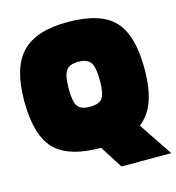

<svg xmlns="http://www.w3.org/2000/svg" viewBox="-112 -733 879 957"><g transform="rotate(-15 327.0 -254.5)"><path d="M323 -637Q491 -637 562.5 -563Q634 -489 634 -313Q634 -214 610.5 -148Q587 -82 538 -45L654 128H397L323 12Q156 12 84.5 -62Q13 -136 13 -313Q13 -484 86.5 -560.5Q160 -637 323 -637ZM243 -313Q243 -247 259.5 -223.5Q276 -200 323 -200Q370 -200 387 -223.5Q404 -247 404 -313Q404 -382 387 -407Q370 -432 323 -432Q277 -432 260 -407Q243 -382 243 -313Z"/></g></svg>

Font: Blinker Black
Style: Regular
Weight: 900
Designer: Juergen Huber
Foundry: supertype
Version: Version 1.017;hotconv 1.0.117;makeotfexe 2.5.65602